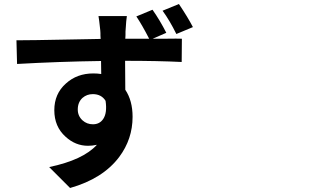

<svg xmlns="http://www.w3.org/2000/svg" viewBox="-20 -850 1540 951"><path d="M327.1 81.1 223.6 -22.5Q391.6 -57.6 460 -132.8Q437.5 -127.9 416 -127.9Q353.5 -127.9 304.7 -172.9Q249 -222.7 249 -304.2Q249 -385.7 306.6 -436.5Q361.3 -486.3 442.4 -486.3Q462.9 -486.3 481.4 -483.4L480.5 -547.9Q271.5 -544.9 64.5 -533.2L61.5 -650.4Q132.8 -650.4 324.2 -654.3Q431.6 -656.2 478.5 -657.2Q478.5 -664.1 477.5 -674.8Q477.5 -682.6 477.5 -686.5Q477.5 -690.4 476.6 -700.2Q470.7 -755.9 467.8 -770.5H608.4Q605.5 -756.8 601.6 -693.4Q601.6 -689.5 601.6 -687.5Q601.6 -683.6 601.6 -675.8Q600.6 -665 600.6 -658.2H718.8Q682.6 -728.5 655.3 -768.6L735.4 -801.8Q772.5 -749 803.7 -687.5L736.3 -658.2Q757.8 -658.2 798.8 -658.2Q862.3 -659.2 880.9 -658.2L879.9 -543Q762.7 -548.8 599.6 -548.8Q600.6 -500 600.6 -405.3Q636.7 -351.6 636.7 -271.5Q636.7 -161.1 570.3 -72.3Q489.3 35.2 327.1 81.1ZM440.4 -234.4Q473.6 -234.4 491.2 -260.7Q511.7 -291 502.9 -350.6Q482.4 -383.8 439.5 -383.8Q410.2 -383.8 388.7 -365.2Q365.2 -343.8 365.2 -307.6Q365.2 -275.4 388.7 -253.9Q410.2 -234.4 440.4 -234.4ZM853.5 -681.6Q820.3 -749 785.2 -796.9L866.2 -830.1Q910.2 -764.6 935.5 -715.8Z"/></svg>

Font: Bpmf GenYo Gothic B
Style: B
Weight: 700
Foundry: But Ko
Version: Version 1.320